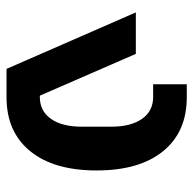

<svg xmlns="http://www.w3.org/2000/svg" viewBox="-22 -570 592 588"><g transform="rotate(90 274.0 -276.0)"><path d="M18 -396H145L273 -102H277Q320 -102 344 -136Q368 -170 368 -231V-320Q368 -381 344 -415Q320 -449 277 -449H238V-552H278Q384 -552 443 -479.5Q502 -407 502 -276Q502 -145 443 -72.5Q384 0 278 0H191Z"/></g></svg>

Font: IBM Plex Sans Thai SemiBold
Style: Regular
Weight: 600
Designer: Mike Abbink, Paul van der Laan, Pieter van Rosmalen, Ben Mitchell, Mark Frömberg
Foundry: Bold Monday
Version: Version 1.1